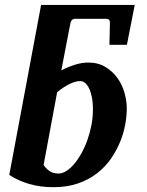

<svg xmlns="http://www.w3.org/2000/svg" viewBox="-20 -757 605 789"><path d="M361.8 -307.1Q361.8 -338.4 356.9 -360.6Q352.1 -382.8 344.5 -397Q336.9 -411.1 327.9 -417.5Q318.8 -423.8 310.1 -423.8Q289.1 -423.8 263.4 -410.6Q237.8 -397.5 214.8 -377.9L159.2 -79.1Q167 -66.4 181.9 -55.2Q196.8 -43.9 220.2 -43.9Q236.8 -43.9 253.7 -54.9Q270.5 -65.9 286.1 -84.7Q301.8 -103.5 315.7 -128.9Q329.6 -154.3 339.8 -183.6Q350.1 -212.9 356 -244.4Q361.8 -275.9 361.8 -307.1ZM231.9 -467.8Q259.3 -481.9 287.8 -491Q316.4 -500 342.8 -500Q382.8 -500 412.6 -482.2Q442.4 -464.4 462.2 -437Q481.9 -409.7 491.5 -376Q501 -342.3 501 -311Q501 -281.2 494.6 -245.6Q488.3 -210 473.6 -174.1Q459 -138.2 435.8 -104.7Q412.6 -71.3 379.2 -45.2Q345.7 -19 301 -3.4Q256.3 12.2 199.2 12.2Q144.5 12.2 99.4 -1.2Q54.2 -14.6 18.1 -38.1L148.9 -736.8H533.7L501.5 -572.8H429.7L431.6 -657.7Q432.6 -669.9 429 -674.8Q425.3 -679.7 414.6 -679.7H287.6Q280.3 -679.7 275.6 -674.6Q271 -669.4 270 -665Z"/></svg>

Font: Charis SIL Eur
Style: Bold Italic
Weight: 700
Italic angle: -11°
Foundry: SIL International
Version: Version 5.000